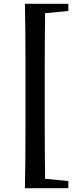

<svg xmlns="http://www.w3.org/2000/svg" viewBox="-20 -819 411 1017"><path d="M342 -761 219 -749Q217 -649 217 -445V-176Q217 26 219 128L342 140V178H112Q115 63 115 -176V-445Q115 -681 112 -799H342Z"/></svg>

Font: Swei Spring CJKtc
Style: Bold
Weight: 700
Version: Version 1.021